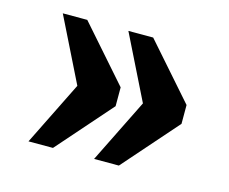

<svg xmlns="http://www.w3.org/2000/svg" viewBox="-68 -565 705 591"><g transform="rotate(15 285.0 -270.0)"><path d="M274 -66 375 -270 274 -474H353L506 -300V-240L353 -66ZM65 -66 166 -270 65 -474H143L296 -300V-240L143 -66Z"/></g></svg>

Font: Noto Serif Georgian ExtraBold
Style: Regular
Weight: 800
Designer: Monotype Design Team, Akaki Razmadze
Foundry: Google LLC
Version: Version 2.003; ttfautohint (v1.8.4.7-5d5b)